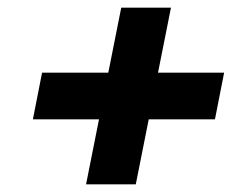

<svg xmlns="http://www.w3.org/2000/svg" viewBox="-20 -601 640 502"><path d="M205 -119 297 -581H427L335 -119ZM66 -289 90 -411H566L542 -289Z"/></svg>

Font: Montserrat Thin
Style: Bold Italic
Weight: 700
Italic angle: -11.3°
Version: Version 9.000